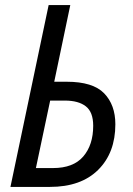

<svg xmlns="http://www.w3.org/2000/svg" viewBox="-20 -734 524 754"><path d="M21 0H176Q298 0 365.5 -67Q433 -134 433 -246Q433 -322 389 -367.5Q345 -413 242 -413H193L256 -714H171ZM121 -74 177 -339H235Q288 -339 317 -316.5Q346 -294 346 -240Q346 -165 307 -119.5Q268 -74 188 -74Z"/></svg>

Font: Noto Sans UI SemiCondensed
Style: Italic
Weight: 400
Width: 4
Italic angle: -12°
Designer: Monotype Design Team
Foundry: Monotype Imaging Inc.
Version: Version 1.901